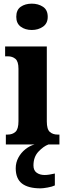

<svg xmlns="http://www.w3.org/2000/svg" viewBox="-20 -790 362 1050"><path d="M154 -626Q118 -626 93.5 -644Q69 -662 69 -698Q69 -736 93.5 -753Q118 -770 154 -770Q189 -770 215 -753Q241 -736 241 -698Q241 -662 215 -644Q189 -626 154 -626ZM12 0V-54H22Q48 -54 64.5 -69Q81 -84 81 -127V-414Q81 -454 64.5 -468Q48 -482 23 -482H8V-536H236V-126Q236 -83 252.5 -68.5Q269 -54 295 -54H305V0ZM202 240Q134 240 100 213.5Q66 187 66 130Q66 99 80.5 72Q95 45 119 26Q143 7 169 0H245Q218 10 190.5 39Q163 68 163 115Q163 142 180.5 154.5Q198 167 224 167Q246 167 280 159V224Q266 231 240.5 235.5Q215 240 202 240Z"/></svg>

Font: Noto Serif Ethiopic Condensed ExtraBold
Style: Regular
Weight: 800
Width: 3
Designer: Monotype Design Team
Foundry: Monotype Imaging Inc.
Version: Version 2.102; ttfautohint (v1.8.4.7-5d5b)